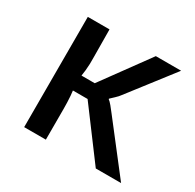

<svg xmlns="http://www.w3.org/2000/svg" viewBox="-115 -612 747 736"><g transform="rotate(30 259.0 -244.0)"><path d="M488 -488 338 -294Q331 -284 319.5 -273.5Q308 -263 302 -257V-255Q308 -251 319 -238Q330 -225 338 -214L504 0H392L204 -252L376 -488ZM171 -488 172 -367Q173 -335 170 -307Q167 -279 161 -250Q167 -221 169 -192.5Q171 -164 171 -137V0H75V-488ZM252 -281V-215H138V-281Z"/></g></svg>

Font: Exo 2 Medium
Style: Regular
Weight: 500
Designer: Natanael Gama
Foundry: Natanael Gama
Version: Version 2.010